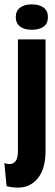

<svg xmlns="http://www.w3.org/2000/svg" viewBox="-51 -708 253 877"><path d="M32 149Q19 149 6 147.5Q-7 146 -21 142L-31 37Q-2 47 14.5 34Q31 21 31 -20V-528H157V-19Q157 63 122 106Q87 149 32 149ZM94 -572Q60 -572 40.5 -587Q21 -602 21 -630Q21 -658 40.5 -673Q60 -688 94 -688Q129 -688 148.5 -673Q168 -658 168 -630Q168 -601 148.5 -586.5Q129 -572 94 -572Z"/></svg>

Font: Bricolage Grotesque 96pt Condensed SemiBold
Style: Regular
Weight: 600
Width: 3
Designer: Mathieu Triay
Foundry: Atelier Triay
Version: Version 1.001; ttfautohint (v1.8.4.7-5d5b);gftools[0.9.33.de